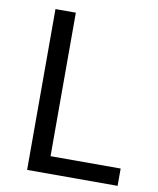

<svg xmlns="http://www.w3.org/2000/svg" viewBox="-83 -799 709 863"><g transform="rotate(10 271.5 -367.0)"><path d="M100 0H513V-79H193V-734H100Z"/></g></svg>

Font: Source Han Sans HK
Style: Regular
Weight: 400
Designer: Ryoko NISHIZUKA 西塚涼子 (kana, bopomofo & ideographs); Paul D. Hunt (Latin, Greek & Cyrillic); Sandoll Communications 산돌커뮤니
Foundry: Adobe
Version: Version 2.000;hotconv 1.0.107;makeotfexe 2.5.65593